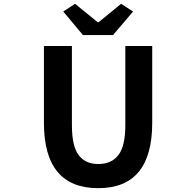

<svg xmlns="http://www.w3.org/2000/svg" viewBox="-20 -984 1040 1018"><path d="M501 13.7Q212.9 13.7 212.9 -333V-740.2H361.3V-320.3Q361.3 -209 397 -161.6Q432.6 -114.3 501 -114.3Q571.3 -114.3 607.9 -162.1Q644.5 -210 644.5 -320.3V-740.2H787.1V-333Q787.1 13.7 501 13.7ZM419.9 -797.9 315.4 -922.9 377.9 -963.9 498 -866.2H502.9L622.1 -963.9L685.5 -922.9L579.1 -797.9Z"/></svg>

Font: GenEi Gothic M Regular
Style: Bold
Weight: 700
Designer: o_tamon (Modified); [Source Han Sans]
Ryoko NISHIZUKA  (kana & ideographs); Paul D. Hunt (Latin, Greek & Cyrillic); Wenl
Version: Version 1.1a;Original Version 1.004